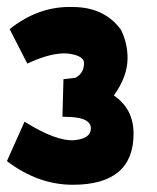

<svg xmlns="http://www.w3.org/2000/svg" viewBox="-26 -522 446 547"><path d="M181.2 -502Q271 -502 318.4 -437.5Q337.4 -399.4 337.4 -356.4Q337.4 -304.2 298.3 -250Q354.5 -211.9 354.5 -141.1Q354.5 4.4 181.2 4.4Q82.5 4.4 -6.3 -63L43.9 -175.3Q134.3 -118.7 186 -122.6Q232.9 -127.4 232.9 -156.2Q232.9 -185.1 177.7 -188.5L151.9 -189.5L154.8 -296.4L188.5 -300.3Q213.4 -313 213.4 -342.3Q213.4 -363.8 166.5 -369.6Q120.1 -373 51.8 -340.8L1.5 -439Q85 -505.4 181.2 -502Z"/></svg>

Font: Lapsus Pro (theguybrush.com)
Style: Bold
Weight: 700
Designer: Jose Roses
Version: Version 1.00 February 9, 2018, initial release